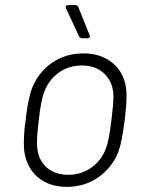

<svg xmlns="http://www.w3.org/2000/svg" viewBox="-20 -720 557 748"><path d="M75 -128Q73 -139 73 -165Q73 -205 80 -253Q89 -335 105 -377Q130 -439 183 -475.5Q236 -512 305 -512Q373 -512 418 -475Q463 -438 471 -377Q473 -367 473 -343Q473 -313 466 -253Q460 -207 454.5 -179Q449 -151 441 -128Q416 -66 362.5 -29Q309 8 241 8Q172 8 128.5 -28.5Q85 -65 75 -128ZM394 -146Q405 -175 414 -252Q422 -314 422 -343Q422 -397 388.5 -431Q355 -465 299 -465Q247 -465 207.5 -436Q168 -407 151 -358Q139 -325 131 -252Q124 -191 124 -167Q124 -152 125 -146Q129 -97 161.5 -68Q194 -39 246 -39Q298 -39 338 -68.5Q378 -98 394 -146ZM330 -578Q330 -571 321 -571H299Q293 -571 288 -578L237 -688Q236 -690 236 -693Q236 -700 245 -700H274Q282 -700 285 -693L329 -583Q330 -581 330 -578Z"/></svg>

Font: Barlow Light
Style: Italic
Weight: 300
Italic angle: -7°
Designer: Jeremy Tribby
Foundry: Tribby Type
Version: Version 1.408